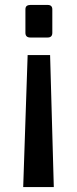

<svg xmlns="http://www.w3.org/2000/svg" viewBox="-20 -557 310 778"><path d="M183 -334 198 201H74L92 -334ZM173 -537Q192 -537 192 -519V-424Q192 -405 173 -405H103Q83 -405 83 -424V-519Q83 -529 88.5 -533Q94 -537 103 -537Z"/></svg>

Font: Exo Thin SemiBold
Style: Regular
Weight: 600
Version: Version 2.000